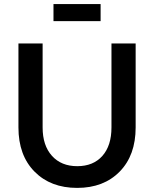

<svg xmlns="http://www.w3.org/2000/svg" viewBox="-20 -912 759 937"><path d="M241 -892H471V-809H241ZM188 -290Q188 -202 233.5 -151.5Q279 -101 357 -101Q435 -101 479.5 -151Q524 -201 524 -290V-700H642V-290Q642 -154 564 -74.5Q486 5 356.5 5Q227 5 148.5 -74.5Q70 -154 70 -290V-700H188Z"/></svg>

Font: Steamflix Grotesk
Style: Regular
Weight: 400
Designer: Julieta Ulanovsky
Foundry: Julieta Ulanovsky
Version: Version 4.000;PS 004.000;hotconv 1.0.88;makeotf.lib2.5.64775